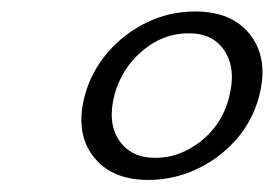

<svg xmlns="http://www.w3.org/2000/svg" viewBox="-20 -732 466 326"><path d="M311.5 -712.5Q375.5 -712.5 406.2 -671.2Q437 -630 419 -565Q407 -523.5 378.8 -492.5Q350.5 -461.5 312.2 -444Q274 -426.5 232 -426.5Q168.5 -426.5 137.8 -467.2Q107 -508 124.5 -571.5Q135.5 -611 163 -643Q190.5 -675 229 -693.8Q267.5 -712.5 311.5 -712.5ZM300.5 -675.5Q256.5 -675.5 221.5 -645.5Q186.5 -615.5 174.5 -571.5Q162 -524 182 -494Q202 -464 244 -464Q285 -464 320.8 -492Q356.5 -520 368.5 -565Q381.5 -613 362.2 -644.2Q343 -675.5 300.5 -675.5Z"/></svg>

Font: Fraunces 9pt S000
Style: Italic
Weight: 400
Italic angle: -16°
Version: Version 1.000; ttfautohint (v1.8.3)